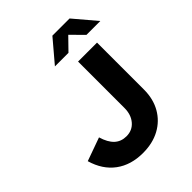

<svg xmlns="http://www.w3.org/2000/svg" viewBox="-257 -1078 1232 1232"><g transform="rotate(-45 359.5 -462.0)"><path d="M314 10Q205 10 130.5 -45Q56 -100 26 -204L185 -261Q203 -200 235 -170.5Q267 -141 315 -141Q368 -141 401 -179.5Q434 -218 434 -279V-700H606V-274Q606 -189 569.5 -125Q533 -61 467.5 -25.5Q402 10 314 10ZM593 -783 511 -866 430 -783H307L435 -934H591L719 -783Z"/></g></svg>

Font: Red Hat Text VF
Style: Regular
Weight: 300
Designer: Pentagram, MCKL
Foundry: Pentagram, MCKL
Version: Version 1.023